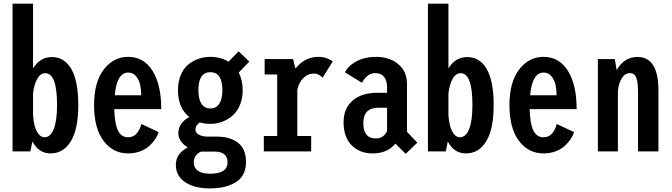

<svg xmlns="http://www.w3.org/2000/svg" viewBox="-20 -820 3640 1040"><path d="M48 0V-800H159V-449.5Q196.5 -511 261 -511Q329 -511 366.5 -446Q404 -381 404 -251Q404 -121.5 364 -55.2Q324 11 253.5 11Q190 11 155.5 -53.5L144.5 0ZM225.5 -423.5Q198.5 -423.5 181.2 -392Q164 -360.5 159 -314V-195Q161.5 -162.5 168.2 -137.2Q175 -112 188.8 -94.2Q202.5 -76.5 221.5 -76.5Q253.5 -76.5 271.2 -121.2Q289 -166 289 -251Q289 -423.5 225.5 -423.5Z M839.5 -104.5Q834 -86 821.5 -67.2Q809 -48.5 789.5 -30.2Q770 -12 739.8 -0.5Q709.5 11 674 11Q592 11 540.8 -57.2Q489.5 -125.5 489.5 -250.5Q489.5 -375 542 -443.5Q594.5 -512 674 -512Q759 -512 806.2 -436.5Q853.5 -361 853.5 -229H599Q601 -150.5 618.8 -113.5Q636.5 -76.5 674 -76.5Q703.5 -76.5 721.2 -98Q739 -119.5 745.5 -148.5ZM675 -427Q612.5 -427 601.5 -304H745Q745 -334.5 739.2 -360.5Q733.5 -386.5 717 -406.8Q700.5 -427 675 -427Z M1119.5 -149Q1089 -149 1062 -157Q1038.5 -140 1038.5 -119Q1038.5 -100 1058 -90Q1077.5 -80 1104.5 -80H1154.5Q1226.5 -80 1269.5 -46.5Q1312.5 -13 1312.5 57Q1312.5 131 1259.2 165.8Q1206 200.5 1116.5 200.5Q1033.5 200.5 983 166.8Q932.5 133 932.5 73Q932.5 11.5 997 -21.5Q946 -53.5 946 -97.5Q946 -154 1005.5 -186Q944 -235 944 -331Q944 -376.5 958.5 -412Q973 -447.5 998 -468.8Q1023 -490 1053.8 -501Q1084.5 -512 1119.5 -512Q1175 -512 1218 -486L1272.5 -542L1330.5 -486.5L1273 -427Q1294.5 -385.5 1294.5 -331Q1294.5 -285.5 1279 -249.5Q1263.5 -213.5 1238 -192.2Q1212.5 -171 1182.2 -160Q1152 -149 1119.5 -149ZM1184.5 -331Q1184.5 -429 1119.5 -429Q1054.5 -429 1054.5 -331Q1054.5 -283.5 1071.2 -258Q1088 -232.5 1119.5 -232.5Q1151 -232.5 1167.8 -258Q1184.5 -283.5 1184.5 -331ZM1029.5 60Q1029.5 88.5 1051.8 104.8Q1074 121 1117 121Q1212.5 121 1212.5 60Q1212.5 1 1141.5 1H1069Q1029.5 19.5 1029.5 60Z M1590.5 -83.5H1665.5V0H1409V-83.5H1481.5V-416.5H1413.5V-500H1567.5L1580.5 -448.5Q1631 -512 1703.5 -512Q1731 -512 1753.5 -503Q1776 -494 1782 -486.5L1727 -398.5Q1721.5 -406 1709 -413.8Q1696.5 -421.5 1680 -421.5Q1647 -421.5 1622.8 -397Q1598.5 -372.5 1590.5 -333.5Z M2177.5 13.5 2122 -42Q2078.5 11 1998.5 11Q1928.5 11 1884.8 -33Q1841 -77 1841 -157.5Q1841 -233 1890 -275.2Q1939 -317.5 2024.5 -317.5H2076.5V-346.5Q2076.5 -385 2059.8 -404.5Q2043 -424 2013 -424Q1988 -424 1969.5 -408.2Q1951 -392.5 1941 -371.5L1848.5 -428Q1865 -463 1910.2 -487.5Q1955.5 -512 2017 -512Q2089.5 -512 2137 -472.8Q2184.5 -433.5 2184.5 -366V-106L2240.5 -47.5ZM2016 -70Q2058 -70 2076.5 -110V-236.5H2030.5Q1948 -236.5 1948 -153.5Q1948 -70 2016 -70Z M2298 0V-800H2409V-449.5Q2446.5 -511 2511 -511Q2579 -511 2616.5 -446Q2654 -381 2654 -251Q2654 -121.5 2614 -55.2Q2574 11 2503.5 11Q2440 11 2405.5 -53.5L2394.5 0ZM2475.5 -423.5Q2448.5 -423.5 2431.2 -392Q2414 -360.5 2409 -314V-195Q2411.5 -162.5 2418.2 -137.2Q2425 -112 2438.8 -94.2Q2452.5 -76.5 2471.5 -76.5Q2503.5 -76.5 2521.2 -121.2Q2539 -166 2539 -251Q2539 -423.5 2475.5 -423.5Z M3089.5 -104.5Q3084 -86 3071.5 -67.2Q3059 -48.5 3039.5 -30.2Q3020 -12 2989.8 -0.5Q2959.5 11 2924 11Q2842 11 2790.8 -57.2Q2739.5 -125.5 2739.5 -250.5Q2739.5 -375 2792 -443.5Q2844.5 -512 2924 -512Q3009 -512 3056.2 -436.5Q3103.5 -361 3103.5 -229H2849Q2851 -150.5 2868.8 -113.5Q2886.5 -76.5 2924 -76.5Q2953.5 -76.5 2971.2 -98Q2989 -119.5 2995.5 -148.5ZM2925 -427Q2862.5 -427 2851.5 -304H2995Q2995 -334.5 2989.2 -360.5Q2983.5 -386.5 2967 -406.8Q2950.5 -427 2925 -427Z M3218.5 0V-500H3310L3320.5 -440Q3360.5 -511.5 3433 -511.5Q3546.5 -511.5 3546.5 -330V0H3436V-316Q3436 -340 3434.8 -356.5Q3433.5 -373 3429.2 -390Q3425 -407 3416 -415.5Q3407 -424 3393 -424Q3365 -424 3347.8 -395.8Q3330.5 -367.5 3327 -327V0Z"/></svg>

Font: League Mono Condensed Medium
Style: Regular
Weight: 500
Width: 1
Designer: Tyler Finck
Foundry: The League of Moveable Type / Tyler Finck
Version: Version 2.210